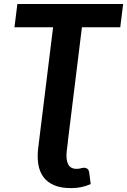

<svg xmlns="http://www.w3.org/2000/svg" viewBox="-20 -745 637 962"><path d="M318 -18 314.5 11Q309.5 52 320.8 76.5Q332 101 364 101Q375.5 101 384.8 98.2Q394 95.5 401.5 95.5Q409.5 95.5 417.2 100.2Q425 105 427 120.5L434.5 177.5Q409.5 188 386.2 192.8Q363 197.5 335.5 197.5Q284 197.5 250 182.5Q216 167.5 196.8 140.8Q177.5 114 171.8 77Q166 40 171.5 -4L174 -24.5L246 -608.5H52.5L67 -725H597L582.5 -608.5H390.5L320 -37H320.5Z"/></svg>

Font: Lato Heavy
Style: Italic
Weight: 800
Italic angle: -7°
Designer: Lukasz Dziedzic
Foundry: tyPoland Lukasz Dziedzic
Version: Version 2.007; 2014-02-27